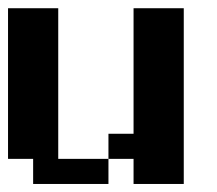

<svg xmlns="http://www.w3.org/2000/svg" viewBox="-20 -458 540 478"><path d="M0 -437.5H125V-62.5H250V-125H312.5V-437.5H437.5V0H312.5V-62.5H250V0H62.5V-62.5H0Z"/></svg>

Font: NeoDunggeunmo Code
Style: Regular
Weight: 400
Monospace: yes
Version: Version 1.600